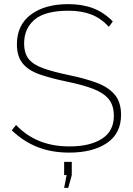

<svg xmlns="http://www.w3.org/2000/svg" viewBox="-20 -735 643 931"><path d="M508 -605Q469 -647 422 -665Q375 -683 312 -683Q199 -683 148 -640Q97 -597 97 -525Q97 -476 119.5 -448.5Q142 -421 189.5 -404Q237 -387 313 -371Q391 -355 448 -334Q505 -313 536 -276.5Q567 -240 567 -178Q567 -88 498.5 -41.5Q430 5 316 5Q231 5 163 -21.5Q95 -48 37 -103L58 -129Q107 -77 171.5 -51Q236 -25 317 -25Q416 -25 474 -62Q532 -99 532 -173Q532 -224 507 -254.5Q482 -285 431 -304.5Q380 -324 301 -340Q224 -356 170.5 -375Q117 -394 89.5 -428Q62 -462 62 -520Q62 -614 130 -664.5Q198 -715 311 -715Q379 -715 431.5 -695Q484 -675 527 -631ZM291 176 303 114H291V50H328V114L311 176Z"/></svg>

Font: Raleway ExtraLight
Style: Regular
Weight: 200
Designer: Matt McInerney, Pablo Impallari, Rodrigo Fuenzalida
Foundry: Matt McInerney, Pablo Impallari, Rodrigo Fuenzalida
Version: Version 4.026